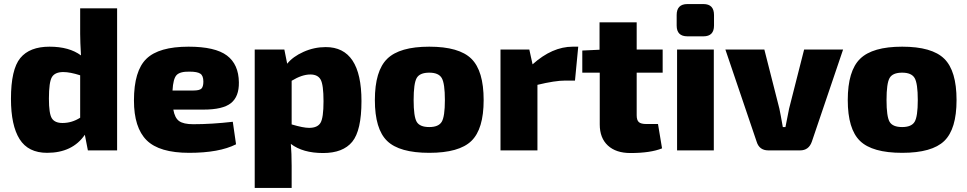

<svg xmlns="http://www.w3.org/2000/svg" viewBox="-20 -741 4765 946"><path d="M557 -700V0H413L398 -77Q337 12 212 12Q119 12 76.5 -55.5Q34 -123 34 -254Q34 -399 80 -455Q126 -511 224 -511Q321 -511 379 -468Q375 -536 375 -574V-700ZM375 -161V-370Q325 -386 292 -386Q251 -386 236 -361.5Q221 -337 221 -255Q221 -181 235.5 -158Q250 -135 288 -135Q334 -135 375 -161Z M983 -201H834Q841 -160 862.5 -144.5Q884 -129 932 -129Q1023 -129 1127 -141L1143 -30Q1060 12 912 12Q765 12 702.5 -50Q640 -112 640 -246Q640 -392 701.5 -451.5Q763 -511 909 -511Q1040 -511 1098 -467.5Q1156 -424 1157 -335Q1158 -265 1118 -233Q1078 -201 983 -201ZM830 -295H932Q963 -295 972.5 -304.5Q982 -314 982 -339Q982 -368 967 -378Q952 -388 914 -388Q867 -389 850 -371Q833 -353 830 -295Z M1381 -497 1395 -427Q1423 -462 1475.5 -485.5Q1528 -509 1585 -509Q1761 -509 1761 -243Q1761 -98 1715.5 -42.5Q1670 13 1572 13Q1472 13 1413 -32Q1417 15 1417 76V185H1235V-497ZM1417 -343V-128Q1474 -111 1503 -111Q1544 -111 1559 -135.5Q1574 -160 1574 -242Q1574 -323 1560 -348.5Q1546 -374 1509 -374Q1468 -374 1417 -343Z M2095 -511Q2242 -511 2302.5 -451.5Q2363 -392 2363 -248Q2363 -105 2302.5 -46.5Q2242 12 2095 12Q1948 12 1887.5 -46.5Q1827 -105 1827 -248Q1827 -392 1888 -451.5Q1949 -511 2095 -511ZM2095 -383Q2048 -383 2033 -356.5Q2018 -330 2018 -248Q2018 -167 2033 -141Q2048 -115 2095 -115Q2141 -115 2156.5 -141Q2172 -167 2172 -248Q2172 -330 2156.5 -356.5Q2141 -383 2095 -383Z M2829 -511 2813 -344H2765Q2715 -344 2628 -323V0H2446V-497H2588L2604 -424Q2701 -511 2802 -511Z M3117 -383V-173Q3117 -149 3127.5 -139.5Q3138 -130 3164 -130H3222L3242 -10Q3185 13 3086 13Q3015 13 2975 -24Q2935 -61 2935 -128V-383H2849V-492L2934 -496V-631H3117V-497H3245V-383Z M3367 -721H3446Q3498 -721 3498 -667V-615Q3498 -562 3446 -562H3367Q3314 -562 3314 -615V-667Q3314 -721 3367 -721ZM3497 0H3316V-497H3497Z M4134 -497 3980 -43Q3965 0 3922 0H3766Q3721 0 3708 -43L3554 -497H3746L3820 -206Q3826 -178 3837 -115H3850Q3853 -130 3859 -160.5Q3865 -191 3868 -206L3942 -497Z M4425 -511Q4572 -511 4632.5 -451.5Q4693 -392 4693 -248Q4693 -105 4632.5 -46.5Q4572 12 4425 12Q4278 12 4217.5 -46.5Q4157 -105 4157 -248Q4157 -392 4218 -451.5Q4279 -511 4425 -511ZM4425 -383Q4378 -383 4363 -356.5Q4348 -330 4348 -248Q4348 -167 4363 -141Q4378 -115 4425 -115Q4471 -115 4486.5 -141Q4502 -167 4502 -248Q4502 -330 4486.5 -356.5Q4471 -383 4425 -383Z"/></svg>

Font: Exo 2.0 Extra Bold
Style: Regular
Weight: 800
Designer: Natanael Gama
Version: Version 1.001;PS 001.001;hotconv 1.0.70;makeotf.lib2.5.58329